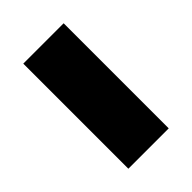

<svg xmlns="http://www.w3.org/2000/svg" viewBox="-16 -916 407 407"><g transform="rotate(45 187.5 -712.5)"><path d="M345 -652V-773H30V-652Z"/></g></svg>

Font: Fira Sans ExtraBold
Style: Regular
Weight: 800
Designer: bBox Type GmbH & Carrois Corporate GbR & Edenspiekermann AG
Foundry: bBox Type GmbH & Carrois Corporate GbR & Edenspiekermann AG
Version: Version 4.300;PS 004.300;hotconv 1.0.88;makeotf.lib2.5.64775